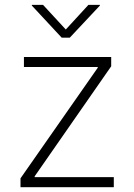

<svg xmlns="http://www.w3.org/2000/svg" viewBox="-20 -775 556 795"><path d="M64.9 0V-36.6L384.8 -494.6V-497.6H79.1V-539.1H440.4V-500.5L123.5 -44.9V-41.5H451.2V0ZM158.2 -754.9 252.4 -652.8 346.2 -754.9H393.6V-752L269 -619.1H235.4L111.8 -752V-754.9Z"/></svg>

Font: Inter 18pt ExtraLight
Style: Regular
Weight: 250
Designer: Rasmus Andersson
Foundry: rsms
Version: Version 4.001;git-66647c0bb